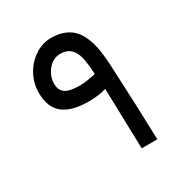

<svg xmlns="http://www.w3.org/2000/svg" viewBox="-152 -757 832 873"><g transform="rotate(-30 263.5 -320.5)"><path d="M63.5 -452.6Q63.5 -499.5 85.9 -542.7Q108.4 -585.9 148.9 -613.5Q189.5 -641.1 236.8 -641.1Q274.9 -641.1 304 -629.4Q333 -617.7 351.6 -597.4Q370.1 -577.1 382.6 -546.4Q395 -515.6 400.6 -481.7Q406.2 -447.8 408.7 -403.8Q420.4 -167 424.8 0H342.8Q341.8 -33.2 338.4 -158.4Q335 -283.7 334 -316.9Q293.5 -304.7 242.2 -304.7Q152.8 -304.7 108.2 -340.1Q63.5 -375.5 63.5 -452.6ZM236.3 -557.6Q198.2 -557.6 171.4 -525.1Q144.5 -492.7 144.5 -452.6Q144.5 -418 167.5 -402.8Q190.4 -387.7 243.7 -387.7Q261.2 -387.7 287.4 -391.8Q313.5 -396 327.1 -399.9Q324.2 -448.7 318.8 -478Q313.5 -507.3 299.8 -527.3Q278.8 -557.6 236.3 -557.6Z"/></g></svg>

Font: Shabnam FD
Style: Regular
Weight: 400
Foundry: DejaVu fonts team - Redesigned by Saber Rastikerdar - Based on Vazir font
Version: Version 5.00;October 20, 2019;FontCreator 12.0.0.2547 64-bit